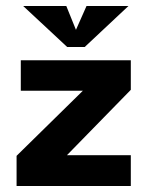

<svg xmlns="http://www.w3.org/2000/svg" viewBox="-20 -617 499 637"><path d="M414 0V-102H202L414 -319V-417H49V-316H255L35 -100V0ZM57 -597 203 -461H261L406 -597H267L232 -518L200 -597Z"/></svg>

Font: OSH Darker Grotesque Black
Style: Regular
Weight: 900
Designer: Gabriel Lam
Foundry: TypeRant
Version: Version 1.000;Glyphs 3.1.1 (3148)